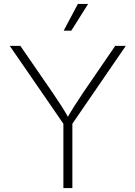

<svg xmlns="http://www.w3.org/2000/svg" viewBox="-20 -962 693 982"><path d="M304.2 0V-329.1L29.8 -727.5H84L249.5 -487.3Q272.9 -453.1 293.9 -420.4Q314.9 -387.7 336.4 -348.6H318.4Q339.8 -387.7 361.1 -420.7Q382.3 -453.6 404.8 -487.3L569.3 -727.5H623.5L350.1 -329.1V0ZM305.7 -805.2 378.4 -941.9H430.7L344.7 -805.2Z"/></svg>

Font: Inter ExtraLight
Style: Regular
Weight: 250
Designer: Rasmus Andersson
Foundry: rsms
Version: Version 4.001;git-66647c0bb